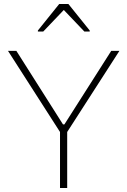

<svg xmlns="http://www.w3.org/2000/svg" viewBox="-20 -943 639 963"><path d="M281 0V-281L20 -688H62L296 -319H303L538 -688H579L317 -281V0ZM170 -785V-790L277 -923H323L430 -790V-785H403L300 -893L197 -785Z"/></svg>

Font: Saira Thin
Style: Regular
Weight: 100
Designer: Hector Gatti with collaboration of the Omnibus-Type team
Foundry: Omnibus-Type
Version: Version 1.101